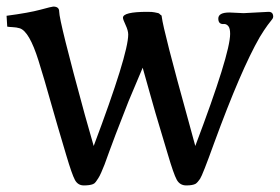

<svg xmlns="http://www.w3.org/2000/svg" viewBox="-20 -549 851 584"><path d="M721 -509 797 -513Q811 -513 811 -498Q811 -494 807.5 -490Q804 -486 794 -472.5Q784 -459 770 -436Q713 -337 631 -113Q596 -16 588.5 -5Q581 6 575 10Q566 15 546.5 15Q527 15 517.5 -2.5Q508 -20 490.5 -79.5Q473 -139 464 -168Q455 -197 437.5 -259.5Q420 -322 414 -343L371 -241Q322 -116 312.5 -88.5Q303 -61 298 -48.5Q293 -36 288 -24.5Q283 -13 279 -7Q275 -1 271.5 4Q268 9 263 11Q253 15 235 15Q217 15 208 -1.5Q199 -18 181.5 -77Q164 -136 156 -163Q148 -190 136 -232.5Q124 -275 115.5 -304Q107 -333 97 -365Q69 -454 40 -463Q30 -466 18 -466.5Q6 -467 2 -468L0 -501Q68 -510 103 -519.5Q138 -529 142 -529Q160 -529 160 -514Q160 -485 238 -200L265 -105Q370 -384 370 -444Q370 -456 362 -473Q354 -490 354 -495Q354 -513 428 -513Q444 -513 450 -511.5Q456 -510 459.5 -509.5Q463 -509 465 -507Q467 -505 468 -504Q472 -503 472 -498Q477 -456 553 -182L574 -105Q680 -385 680 -446Q680 -463 674.5 -469.5Q669 -476 662 -476Q644 -474 644 -492.5Q644 -511 678 -511Z"/></svg>

Font: Prociono
Style: Regular
Weight: 400
Designer: Barry Schwartz
Foundry: The Crud Factory
Version: Version 2.301